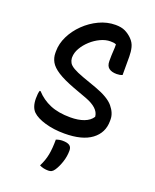

<svg xmlns="http://www.w3.org/2000/svg" viewBox="-176 -819 952 1181"><g transform="rotate(20 300.0 -228.0)"><path d="M372 -720Q410 -720 435 -708Q460 -696 481 -675Q503 -653 510 -625Q517 -597 517 -565V-445Q501 -438 480 -438Q447 -438 429 -452Q411 -466 411 -498Q411 -541 413 -564.5Q415 -588 414 -608Q405 -612 395.5 -613Q386 -614 376 -614Q345 -614 312 -598.5Q279 -583 251 -557.5Q223 -532 205.5 -501.5Q188 -471 188 -441V-436Q189 -420 197 -406Q205 -392 228 -378.5Q251 -365 295 -349L385 -317Q474 -285 507.5 -244.5Q541 -204 541 -163V-152Q541 -75 480 -29.5Q419 16 303 16Q233 16 176.5 -0.5Q120 -17 93 -43Q65 -71 65 -128Q65 -160 71 -179H77Q116 -136 170.5 -113Q225 -90 303 -90Q355 -90 392 -104Q429 -118 446 -145V-149Q440 -202 353 -235L263 -268Q191 -295 151.5 -320.5Q112 -346 97 -373Q82 -400 82 -431V-443Q82 -492 106 -541Q130 -590 171.5 -630.5Q213 -671 265 -695.5Q317 -720 372 -720ZM267 69Q288 61 309 61Q340 61 354.5 71Q369 81 369 104Q369 142 356.5 179.5Q344 217 327 242Q318 255 309 259.5Q300 264 288 264Q255 264 230 251Q251 210 259 168.5Q267 127 267 69Z"/></g></svg>

Font: Recursive Sn Csl St Med
Style: Regular
Weight: 500
Version: Version 1.079;hotconv 1.0.112;makeotfexe 2.5.65598; ttfautoh